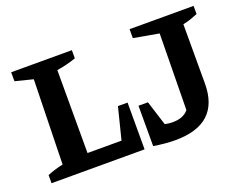

<svg xmlns="http://www.w3.org/2000/svg" viewBox="-107 -873 1376 1088"><g transform="rotate(-20 581.0 -329.0)"><path d="M543 -282H601V0H40V-49Q64 -59 87.5 -66Q111 -73 135 -78L147 -588L40 -615V-669H406V-620Q381 -611 351.5 -603.5Q322 -596 290 -591V-91H495ZM653 -1 667 -128Q706 -110 740 -100Q774 -90 802 -90Q831 -90 852 -96.5Q873 -103 888.5 -116.5Q904 -130 915 -152L899 -72L906 -588L754 -615V-669H1140V-620Q1121 -612 1098.5 -604Q1076 -596 1050 -591V-234Q1050 11 783 11Q753 11 720.5 8Q688 5 653 -1ZM653 -1V-244H710L787 -1Z"/></g></svg>

Font: Piazzolla Thin ExtraBold
Style: Regular
Weight: 800
Version: Version 2.005